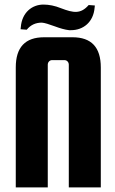

<svg xmlns="http://www.w3.org/2000/svg" viewBox="-20 -820 505 840"><path d="M291 -688C344 -688 389 -723 394 -787L395 -796L368 -798C333 -758 302 -763 247 -784C220 -795 194 -800 170 -800C121 -800 76 -766 71 -701L70 -692L97 -690C114 -711 136 -721 163 -721C176 -720 194 -714 219 -705C243 -696 264 -690 282 -688ZM421 -525C421 -613 380 -657 297 -657H173C90 -657 49 -613 49 -525V0H189V-537C189 -548 197 -557 208 -557H262C273 -557 281 -548 281 -537V0H421Z"/></svg>

Font: sklik
Style: Regular
Weight: 400
Designer: Joe Prince
Foundry: Joe Prince
Version: Version 1.001